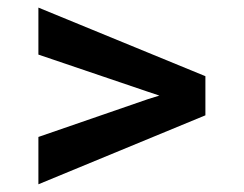

<svg xmlns="http://www.w3.org/2000/svg" viewBox="-20 -558 640 503"><path d="M80.6 -75.2 518.1 -255.9V-358.4L80.6 -538.1V-415L368.2 -317.4L397.5 -307.6L367.7 -298.3L80.6 -199.2Z"/></svg>

Font: Roboto Mono SemiBold
Style: Regular
Weight: 600
Monospace: yes
Designer: Google
Version: Version 3.000